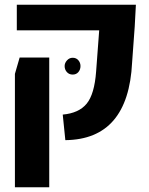

<svg xmlns="http://www.w3.org/2000/svg" viewBox="-20 -591 630 811"><path d="M256 1 245 -107Q313 -113 346 -153Q379 -193 386 -289L399 -463H51V-571H554L549 -478L538 -327Q522 -2 256 1ZM43 200V-279L63 -348H188V200ZM287 -347Q302 -347 311 -336.5Q320 -326 320 -312Q320 -297 311 -286.5Q302 -276 287 -276Q272 -276 262.5 -286.5Q253 -297 253 -312Q253 -325 263 -336Q273 -347 287 -347Z"/></svg>

Font: Assistant
Style: Bold
Weight: 700
Designer: Hebrew By Ben Nathan, Latin by Paul Hunt
Version: Version 2.001;PS 002.001;hotconv 1.0.88;makeotf.lib2.5.64775